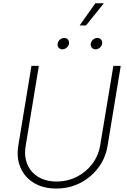

<svg xmlns="http://www.w3.org/2000/svg" viewBox="-20 -1124 766 1156"><path d="M318.8 11.2Q240.2 11.2 184.3 -22.7Q128.4 -56.6 103.3 -115.2Q78.1 -173.8 90.3 -248L169.4 -727.5H213.9L134.8 -247.1Q124 -184.6 144.3 -135.7Q164.6 -86.9 210 -59.1Q255.4 -31.2 320.3 -31.2Q387.2 -31.2 443.1 -59.8Q499 -88.4 536.1 -137.9Q573.2 -187.5 583.5 -250.5L662.6 -727.5H707L627.4 -244.6Q614.7 -170.4 571 -112.8Q527.3 -55.2 461.9 -22Q396.5 11.2 318.8 11.2ZM459.5 -970.7 554.2 -1104.5H605.5L497.6 -970.7ZM355.5 -827.1Q341.3 -827.1 333 -837.2Q324.7 -847.2 327.1 -861.3Q329.1 -875.5 340.8 -885.5Q352.5 -895.5 366.7 -895.5Q380.9 -895.5 389.2 -885.5Q397.5 -875.5 395.5 -861.3Q393.1 -847.2 381.3 -837.2Q369.6 -827.1 355.5 -827.1ZM555.2 -827.1Q541 -827.1 532.7 -837.2Q524.4 -847.2 526.4 -861.3Q528.8 -875.5 540.5 -885.5Q552.2 -895.5 566.4 -895.5Q580.6 -895.5 588.9 -885.5Q597.2 -875.5 594.7 -861.3Q592.8 -847.2 581.1 -837.2Q569.3 -827.1 555.2 -827.1Z"/></svg>

Font: Inter Extra Light
Style: Italic
Weight: 200
Italic angle: -9.39999°
Designer: Rasmus Andersson
Foundry: rsms
Version: Version 4.000;git-3c8e0fc